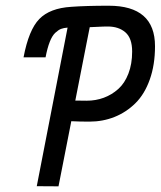

<svg xmlns="http://www.w3.org/2000/svg" viewBox="-20 -656 570 681"><path d="M448.7 -473.1Q448.7 -520.5 424.8 -541.3Q400.9 -562 362.3 -562Q345.2 -562 325.7 -560.8Q306.2 -559.6 298.3 -559.6L286.1 -498L247.1 -299.3Q271 -298.8 287.1 -298.8Q319.8 -298.8 348.1 -309.3Q376.5 -319.8 399.4 -340.3Q422.4 -360.8 435.5 -395Q448.7 -429.2 448.7 -473.1ZM187.5 4.9 110.4 4.4 219.7 -558.1Q206.1 -557.1 196.5 -553.5Q187 -549.8 176 -539.6Q165 -529.3 156.5 -507.6Q147.9 -485.8 141.6 -452.6H63.5Q82 -550.3 119.4 -588.6Q156.7 -627 232.4 -631.8Q285.2 -635.7 365.7 -635.7Q529.8 -635.7 529.8 -492.2Q529.8 -425.8 511.2 -373.8Q492.7 -321.8 460.2 -289.8Q427.7 -257.8 386.2 -241.2Q344.7 -224.6 296.9 -224.6Q262.2 -224.6 232.9 -226.1Q219.7 -158.2 207 -94.2Q194.3 -30.3 187.5 4.9Z"/></svg>

Font: Fantasque Sans Mono
Style: Italic
Weight: 400
Italic angle: -11°
Monospace: yes
Designer: Jany Belluz
Version: Version 1.8.0 ; ttfautohint (v1.8.2)